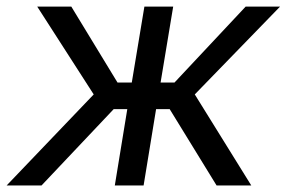

<svg xmlns="http://www.w3.org/2000/svg" viewBox="-34 -566 874 586"><path d="M-13.7 0 252 -277.8 79.6 -545.9H183.6L324.7 -314H368.2L406.7 -545.9H494.6L456.1 -314H498.5L715.8 -545.9H820.8L560.5 -277.8L732.9 0H627L483.9 -232.9H442.4L404.3 0H316.4L354.5 -232.9H313L92.8 0Z"/></svg>

Font: Adwaita Sans
Style: Italic
Weight: 400
Italic angle: -9.39999°
Designer: Rasmus Andersson
Foundry: rsms
Version: Version 4.001;git-9221beed3